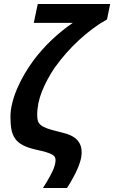

<svg xmlns="http://www.w3.org/2000/svg" viewBox="-20 -747 571 960"><path d="M168.9 -727.1H530.8L515.1 -649.9Q481 -631.3 445.8 -605.2Q410.6 -579.1 376.7 -548.1Q342.8 -517.1 311.5 -481.7Q280.3 -446.3 253.9 -409.2Q214.4 -351.1 190.2 -291Q166 -231 166 -171.9Q166 -154.8 169.4 -142.8Q172.9 -130.9 184.1 -121.6Q195.3 -112.3 216.3 -104.7Q237.3 -97.2 272 -88.9Q294.4 -83.5 315.4 -76.9Q336.4 -70.3 352.5 -58.8Q368.7 -47.4 378.4 -29.5Q388.2 -11.7 388.2 15.1Q388.2 37.6 379.9 64.2Q371.6 90.8 357.9 118.2Q350.1 132.8 342.8 146.5Q335.4 160.2 329.1 170.4Q321.8 182.6 314.9 192.9H194.8Q204.1 179.2 212.9 164.1Q220.7 151.4 229.2 135.5Q237.8 119.6 245.1 104Q247.1 99.6 249.5 93Q252 86.4 253.7 79.6Q255.4 72.8 256.6 66.2Q257.8 59.6 257.8 54.2Q257.8 45.4 254.4 38.6Q251 31.7 240.5 25.6Q230 19.5 210.4 13.7Q190.9 7.8 159.2 1Q120.1 -7.8 95.5 -20.5Q70.8 -33.2 56.6 -52.5Q42.5 -71.8 37.4 -98.6Q32.2 -125.5 32.2 -162.1Q32.2 -195.8 41.3 -231.9Q50.3 -268.1 65.9 -304.4Q81.5 -340.8 102.5 -376.7Q123.5 -412.6 147.9 -445.8Q167 -471.2 189.7 -496.8Q212.4 -522.5 237.5 -546.4Q262.7 -570.3 289.8 -592.3Q316.9 -614.3 344.2 -632.8H148.9Z"/></svg>

Font: Lorenzo Sans
Style: Bold Italic
Weight: 700
Italic angle: -12°
Foundry: Intel Corporation
Version: Version 1.00; ttfautohint (v1.5)